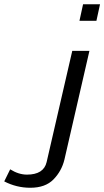

<svg xmlns="http://www.w3.org/2000/svg" viewBox="-130 -712 492 906"><path d="M-110 144 -82 87Q-42 112 -3 112Q76 112 90 53L211 -472H292L174 41Q161 95 122.5 134.5Q84 174 13 174Q-52 174 -110 144ZM245 -614 262 -692H342L325 -614Z"/></svg>

Font: Coval
Style: Light Italic
Weight: 300
Foundry: Context Ltd
Version: Version 001.000